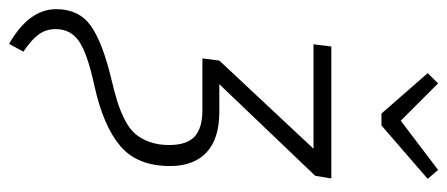

<svg xmlns="http://www.w3.org/2000/svg" viewBox="-332 -496 1005 432"><g transform="rotate(90 171.0 -279.5)"><path d="M336.9 -762.2 356.9 -738.8 236.8 -634.8H210L119.1 -738.8L142.1 -762.2L226.1 -678.2ZM53.2 203.1Q-24.9 158.2 -24.9 97.2Q-24.9 46.4 11.7 19.8Q48.3 -6.8 131.8 -26.9Q163.1 -34.2 183.8 -40.8Q204.6 -47.4 224.6 -57.6Q244.6 -67.9 255.9 -81.1Q267.1 -94.2 273.9 -113.3Q280.8 -132.3 280.8 -157.2Q280.8 -196.8 261.7 -214.4Q242.7 -231.9 202.1 -231.9H85.9L90.8 -270L289.1 -481.9H54.2L59.1 -522H356L350.1 -485.8L144 -270H206.1Q266.6 -270 297.4 -241.2Q328.1 -212.4 328.1 -159.2Q328.1 -85.4 283 -47.1Q237.8 -8.8 147 11.2Q74.7 26.9 47.4 45.7Q20 64.5 20 98.1Q20 120.1 32 136.5Q43.9 152.8 70.8 170.9Z"/></g></svg>

Font: Fira Sans Compressed ExtraLight
Style: Italic
Weight: 250
Width: 3
Italic angle: -8°
Designer: Carrois Corporate & Edenspiekermann AG
Foundry: Carrois Corporate GbR & Edenspiekermann AG
Version: Version 4.203;PS 004.203;hotconv 1.0.88;makeotf.lib2.5.64775